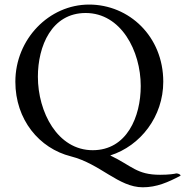

<svg xmlns="http://www.w3.org/2000/svg" viewBox="-20 -671 795 824"><path d="M754.9 83C754.9 77.1 744.1 73.2 736.3 73.2C729.5 75.2 706.1 79.1 667 79.1C566.4 79.1 546.9 41 453.1 -3.9C583 -44.9 680.7 -170.9 680.7 -320.3C680.7 -514.6 534.2 -651.4 362.3 -651.4C190.4 -651.4 45.9 -502.9 45.9 -320.3C45.9 -157.2 148.4 -34.2 284.2 0C411.1 32.2 488.3 132.8 592.8 132.8C652.3 132.8 701.2 111.3 754.9 83ZM347.7 -615.2C499 -615.2 584 -453.1 584 -301.8C584 -169.9 524.4 -26.4 377.9 -26.4C226.6 -26.4 142.6 -190.4 142.6 -341.8C142.6 -472.7 201.2 -615.2 347.7 -615.2Z"/></svg>

Font: Crimson
Style: Roman
Weight: 400
Version: Version 0.2